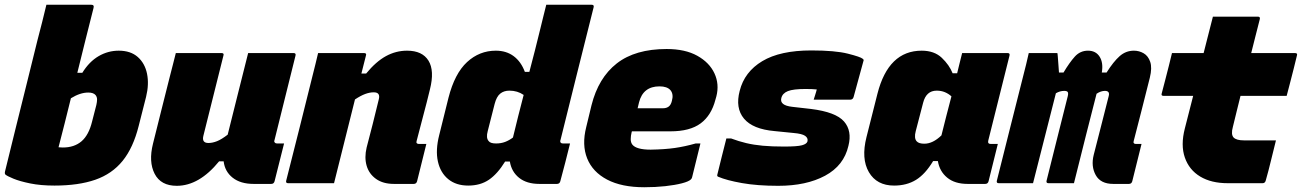

<svg xmlns="http://www.w3.org/2000/svg" viewBox="-30 -770 5472 807"><path d="M363 -736Q347 -672 329.5 -603Q312 -534 295 -464H316Q345 -511 384.5 -534Q424 -557 469 -557Q519 -557 549 -530.5Q579 -504 588 -460Q597 -416 584 -363L553 -241Q530 -149 485.5 -94Q441 -39 370.5 -14.5Q300 10 199 10Q141 10 97 1Q53 -8 26.5 -19Q0 -30 -7 -36Q-11 -40 -9 -49Q15 -147 37 -236Q59 -325 81.5 -415Q104 -505 128 -603Q138 -640 147 -676.5Q156 -713 165 -750H354Q367 -750 363 -736ZM341 -381Q307 -381 268 -357Q255 -304 242 -252.5Q229 -201 216 -151Q225 -150 234 -150Q282 -150 312.5 -176Q343 -202 357 -259L375 -329Q378 -342 378 -352Q378 -362 372 -370Q363 -381 341 -381Z M709 -547H901Q913 -547 909 -536L825 -200Q817 -169 846 -169Q863 -169 882 -176.5Q901 -184 927 -204Q947 -286 968 -368Q989 -450 1013 -547H1204Q1215 -547 1212 -536Q1190 -447 1167.5 -357Q1145 -267 1124 -182Q1121 -174 1125 -171Q1128 -167 1134 -167H1164Q1154 -127 1144 -87.5Q1134 -48 1124 -8Q1121 3 1110 3H1036Q981 3 948 -23Q915 -49 910 -92H891Q807 11 713 11Q646 11 620 -39.5Q594 -90 613 -166Q631 -240 648.5 -308Q666 -376 684 -449Q691 -475 697 -499.5Q703 -524 709 -547Z M1307 -547H1500Q1512 -547 1508 -536Q1503 -517 1498.5 -498.5Q1494 -480 1489 -461H1509Q1550 -511 1592 -534Q1634 -557 1681 -557Q1745 -557 1771 -515Q1797 -473 1777 -394Q1764 -340 1749.5 -286Q1735 -232 1721 -177Q1719 -171 1722 -168Q1725 -165 1730 -165H1762Q1752 -126 1742.5 -86.5Q1733 -47 1723 -8Q1720 3 1709 3H1626Q1580 3 1550.5 -18Q1521 -39 1511 -73.5Q1501 -108 1511 -150Q1524 -199 1536.5 -248.5Q1549 -298 1562 -352Q1570 -382 1541 -382Q1524 -382 1505 -375Q1486 -368 1462 -352Q1440 -264 1418 -176Q1396 -88 1374 0H1181Q1170 0 1173 -11Q1201 -121 1228.5 -230.5Q1256 -340 1283 -449Q1290 -476 1296 -501Q1302 -526 1307 -547Z M2054 -557Q2098 -557 2129 -534Q2160 -511 2176 -468H2195Q2207 -513 2218.5 -558.5Q2230 -604 2241 -649Q2247 -674 2253 -698Q2259 -722 2266 -750H2457Q2468 -750 2465 -739Q2430 -600 2394.5 -457.5Q2359 -315 2326 -182Q2323 -175 2327 -170Q2330 -167 2336 -167H2366Q2356 -127 2346 -87.5Q2336 -48 2325 -8Q2322 3 2311 3H2237Q2184 3 2152 -22.5Q2120 -48 2113 -91H2093Q2061 -39 2025 -14.5Q1989 10 1938 10Q1887 10 1854 -17Q1821 -44 1810.5 -91.5Q1800 -139 1816 -202L1855 -359Q1881 -461 1933 -509Q1985 -557 2054 -557ZM2024 -177Q2031 -167 2055 -167Q2076 -167 2093 -173.5Q2110 -180 2126 -192Q2137 -237 2148 -281.5Q2159 -326 2171 -371Q2145 -389 2111 -389Q2088 -389 2072.5 -376.5Q2057 -364 2049 -333L2020 -219Q2012 -190 2024 -177Z M2772 -564Q2850 -564 2901 -535.5Q2952 -507 2973 -461.5Q2994 -416 2981 -365L2977 -351Q2960 -285 2915 -251.5Q2870 -218 2788 -218H2626L2625 -215Q2621 -199 2621 -185Q2621 -171 2628 -162Q2645 -141 2705 -141Q2764 -142 2806 -148Q2848 -154 2894 -167H2914Q2905 -132 2896.5 -96Q2888 -60 2879 -25Q2878 -20 2874 -16Q2865 -7 2836 0.5Q2807 8 2766 12.5Q2725 17 2678 17Q2583 17 2522 -15Q2461 -47 2438 -104Q2415 -161 2434 -236L2456 -327Q2485 -443 2562.5 -503.5Q2640 -564 2772 -564ZM2742 -407Q2673 -407 2656 -340L2650 -315H2757Q2771 -315 2780.5 -322Q2790 -329 2794 -346Q2802 -374 2788 -391Q2774 -407 2742 -407Z M3380 -558Q3480 -558 3533.5 -544.5Q3587 -531 3596 -523Q3602 -519 3599 -513L3558 -363Q3555 -351 3543 -351H3390L3396 -370Q3398 -377 3400 -383Q3402 -389 3403 -394Q3393 -395 3382.5 -395.5Q3372 -396 3356 -396Q3304 -396 3281.5 -387Q3259 -378 3254 -358Q3246 -327 3300 -321L3379 -312Q3483 -299 3517.5 -259.5Q3552 -220 3536 -157Q3517 -74 3438 -31.5Q3359 11 3241 11Q3153 11 3088.5 -0.5Q3024 -12 2989 -27Q2983 -29 2985 -36Q2995 -75 3004 -113Q3013 -151 3023 -188H3043Q3075 -176 3106.5 -168.5Q3138 -161 3176 -157.5Q3214 -154 3265 -154Q3321 -154 3341 -159.5Q3361 -165 3364 -176Q3367 -190 3354 -199Q3341 -208 3306 -211L3226 -219Q3134 -227 3097 -271.5Q3060 -316 3079 -388Q3099 -468 3174 -513Q3249 -558 3380 -558Z M3844 -557Q3897 -557 3928.5 -527Q3960 -497 3974 -462H3993Q3998 -482 4003 -503Q4008 -524 4014 -547H4205Q4216 -547 4213 -536Q4191 -447 4168 -356Q4145 -265 4124 -180Q4120 -165 4134 -165H4164Q4154 -126 4144.5 -86.5Q4135 -47 4125 -8Q4122 3 4111 3H4037Q3983 3 3951 -23.5Q3919 -50 3912 -93H3892Q3859 -38 3820 -14Q3781 10 3728 10Q3655 10 3622 -46.5Q3589 -103 3612 -194L3658 -376Q3704 -557 3844 -557ZM3823 -176Q3832 -166 3855 -166Q3891 -166 3927 -201Q3937 -241 3947.5 -282.5Q3958 -324 3969 -365Q3957 -376 3941.5 -382.5Q3926 -389 3907 -389Q3863 -389 3850 -338L3819 -219Q3811 -189 3823 -176Z M4294 -547H4414Q4415 -547 4416 -533Q4417 -519 4418.5 -500Q4420 -481 4421 -465H4440Q4465 -507 4487.5 -532Q4510 -557 4543 -557Q4576 -557 4592 -531.5Q4608 -506 4601 -465H4621Q4650 -511 4676 -534Q4702 -557 4736 -557Q4758 -557 4777 -546Q4796 -535 4804.5 -510Q4813 -485 4803 -444Q4782 -360 4766.5 -299.5Q4751 -239 4735 -177Q4733 -171 4736 -168Q4738 -165 4744 -165H4768Q4758 -126 4748.5 -86.5Q4739 -47 4729 -8Q4726 3 4715 3H4649Q4596 3 4575.5 -34Q4555 -71 4567 -119Q4585 -190 4600 -248Q4615 -306 4630 -366Q4636 -388 4614 -388Q4597 -388 4579 -376Q4559 -298 4534.5 -201.5Q4510 -105 4484 0H4377Q4366 0 4369 -11Q4391 -100 4413.5 -189Q4436 -278 4458 -366Q4461 -379 4457.5 -383.5Q4454 -388 4443 -388Q4425 -388 4408 -378L4312 0H4168Q4157 0 4160 -11Q4188 -121 4215 -230Q4242 -339 4270 -448Q4277 -474 4283 -499.5Q4289 -525 4294 -547Z M4896 -547H5029Q5033 -562 5036.5 -576.5Q5040 -591 5044 -606Q5050 -629 5056 -653Q5062 -677 5068 -700H5257Q5268 -700 5265 -689Q5256 -654 5247 -618.5Q5238 -583 5229 -547H5413Q5425 -547 5421 -536Q5416 -514 5408 -483Q5400 -452 5392 -420.5Q5384 -389 5378 -367H5184Q5176 -335 5168 -302.5Q5160 -270 5152 -237Q5143 -205 5155 -192Q5167 -180 5198 -180H5333Q5322 -137 5312 -95Q5302 -53 5290 -11Q5287 0 5277 0H5130Q5061 0 5014.5 -28Q4968 -56 4950 -108Q4932 -160 4950 -230Q4959 -264 4967.5 -298.5Q4976 -333 4985 -367H4861Q4849 -367 4853 -378Q4859 -400 4867 -431.5Q4875 -463 4883 -494Q4891 -525 4896 -547Z"/></svg>

Font: Recursive Mn Lnr St Blk
Style: Italic
Weight: 900
Italic angle: -15°
Monospace: yes
Version: Version 1.079;hotconv 1.0.112;makeotfexe 2.5.65598; ttfautoh